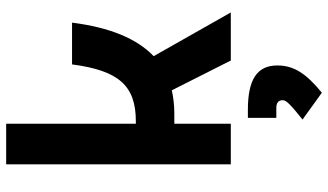

<svg xmlns="http://www.w3.org/2000/svg" viewBox="-242 -530 1069 626"><g transform="rotate(-90 293.0 -217.5)"><path d="M69.8 0H202.1V-184.1H234.4C261.7 -184.1 287.6 -187 311 -192.4L408.2 0H564.9L422.4 -251.5C480 -306.6 516.1 -395 531.7 -517.6H395.5C375.5 -365.2 326.2 -309.6 210 -309.6H202.1V-732.4H69.8ZM303.2 296.9C365.2 246.1 392.1 206.1 392.1 151.9C392.1 85.9 346.7 55.7 248 55.7H221.2V148.4H252.9C270.5 148.4 278.8 155.3 278.8 169.4C278.8 181.2 263.7 195.3 215.8 233.9Z"/></g></svg>

Font: CaskaydiaCove Nerd Font
Style: Bold
Weight: 700
Designer: Aaron Bell
Foundry: Saja Typeworks
Version: Version 2111.1;Nerd Fonts 2.3.0